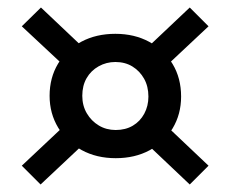

<svg xmlns="http://www.w3.org/2000/svg" viewBox="-20 -585 613 511"><path d="M288 -164Q237 -164 197.5 -185.5Q158 -207 135 -245Q112 -283 112 -330Q112 -378 134.5 -415.5Q157 -453 196.5 -474Q236 -495 287 -495Q338 -495 377.5 -473.5Q417 -452 439.5 -414.5Q462 -377 462 -328Q462 -281 439.5 -243.5Q417 -206 378 -185Q339 -164 288 -164ZM88 -94 38 -144 172 -270 220 -218ZM172 -390 38 -515 89 -565 219 -442ZM288 -239Q314 -239 333.5 -250.5Q353 -262 364 -282.5Q375 -303 375 -328Q375 -355 363.5 -375.5Q352 -396 332.5 -408Q313 -420 287 -420Q263 -420 242.5 -408.5Q222 -397 210.5 -377Q199 -357 199 -330Q199 -304 211 -283.5Q223 -263 243 -251Q263 -239 288 -239ZM485 -94 352 -220 403 -269 535 -144ZM406 -394 357 -444 485 -565 535 -515Z"/></svg>

Font: Ysabeau Infant SemiBold
Style: Regular
Weight: 600
Designer: Christian Thalmann (Catharsis Fonts)
Version: Version 2.002; featfreeze: ss01,ss02,lnum